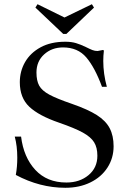

<svg xmlns="http://www.w3.org/2000/svg" viewBox="-20 -883 610 911"><path d="M55 -53Q62 -91 62 -135Q62 -190 50 -235H80Q92 -137 147.5 -77Q203 -17 295 -17Q358 -17 400 -52Q442 -87 442 -144Q442 -183 426.5 -208Q411 -233 373 -254Q335 -275 260 -301Q164 -334 119 -376.5Q74 -419 74 -493Q74 -545 99 -588.5Q124 -632 172.5 -658.5Q221 -685 290 -685Q319 -685 340.5 -678.5Q362 -672 387 -660Q407 -650 418.5 -645.5Q430 -641 443 -641L469 -646L473 -643Q470 -619 470 -594Q470 -533 487 -471H464Q430 -563 389.5 -610.5Q349 -658 279 -658Q226 -658 189.5 -625Q153 -592 153 -539Q153 -500 166 -476.5Q179 -453 214 -434Q249 -415 322 -390Q397 -364 439.5 -337Q482 -310 500.5 -274.5Q519 -239 519 -189Q519 -133 490 -88Q461 -43 409 -17.5Q357 8 290 8Q169 8 55 -53ZM148 -847 158 -863 286 -800 416 -863 426 -847 295 -722H280Z"/></svg>

Font: Ibarra Real Nova
Style: Regular
Weight: 400
Designer: Jose Maria Ribagorda & Octavio Pardo
Foundry: Jose Maria Ribagorda
Version: Version 1.014